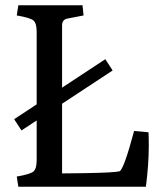

<svg xmlns="http://www.w3.org/2000/svg" viewBox="-20 -713 598 733"><path d="M62 -215 34 -258 382 -487 410 -444ZM50 0 44 -39Q97 -48 108.5 -59Q120 -70 120 -101V-592Q120 -623 108.5 -634Q97 -645 44 -654L50 -693H295L299 -654L237 -642Q217 -638 217 -616V-51L306 -52Q417 -54 436 -59Q452 -64 492 -213L547 -208Q548 -191 548 -157Q548 -86 537 0Z"/></svg>

Font: Poly
Style: Regular
Weight: 400
Designer: Jos Nicols Silva Schwarzenberg
Foundry: Jose Nicolas Silva Schwarzenberg
Version: Version 1.001